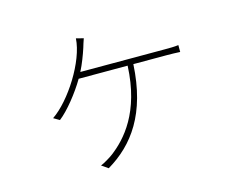

<svg xmlns="http://www.w3.org/2000/svg" viewBox="-90 -709 1137 909"><g transform="rotate(-15 478.0 -255.0)"><path d="M174 -218C217 -251.1 274.1 -322.8 310 -383.9H550.1C540.1 -157 440 -51.1 370 2.8C356.2 13.8 320 35.2 306.1 40.1L338.1 62.1C469.1 -16 565 -143.8 578.1 -383.9H741.8C761 -383.9 787.3 -383.2 807.2 -382.1V-415.8C787.3 -413 761.7 -413 741.8 -413H326C343 -446 359 -488.3 369 -519.2C372.9 -534.1 378.2 -547.9 383.2 -562.9L346.9 -572.1C340.9 -462 234 -295.1 144.9 -235.1Z"/></g></svg>

Font: Karasuma Gothic
Style: Thin
Weight: 200
Designer: Rasmus Andersson / Ryoko Ishizuka
Foundry: rsms
Version: Version 1.00